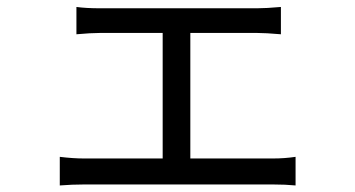

<svg xmlns="http://www.w3.org/2000/svg" viewBox="-20 -537 1040 563"><path d="M538.1 -72.3H780.3Q814.5 -72.3 846.7 -77.1V6.8Q817.4 3.9 780.3 3.9H226.6Q191.4 3.9 155.3 6.8V-77.1Q194.3 -72.3 226.6 -72.3H457V-440.4H273.4Q247.1 -440.4 204.1 -436.5V-516.6Q232.4 -512.7 273.4 -512.7H733.4Q760.7 -512.7 803.7 -516.6V-436.5Q758.8 -440.4 733.4 -440.4H538.1Z"/></svg>

Font: Nasu
Style: Regular
Weight: 400
Designer: Ryoko NISHIZUKA (kana &amp; ideographs); Paul D. Hunt (Latin, Greek &amp; Cyrillic); Wenlong ZHANG (bopomofo); Sandoll C
Version: Version 2014.1215